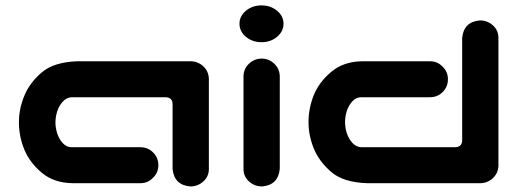

<svg xmlns="http://www.w3.org/2000/svg" viewBox="-20 -668 1899 698"><path d="M607.4 -53.7V-289.1Q607.4 -313.5 582 -314.5H240.2Q221.7 -313.5 208 -298.3Q194.3 -283.2 188 -263.2Q181.6 -243.2 181.6 -222.7Q181.6 -203.1 188 -183.1Q194.3 -163.1 208 -147.9Q221.7 -132.8 240.2 -132.8H490.2Q517.6 -132.8 536.6 -113.8Q555.7 -94.7 555.7 -67.4Q555.7 -40 536.1 -21.5Q517.6 -2 490.2 -2H244.1Q175.8 -2.9 131.3 -40.5Q86.9 -78.1 67.9 -125.5Q48.8 -172.9 48.8 -223.6Q48.8 -272.5 68.4 -319.8Q87.9 -367.2 131.8 -404.8Q175.8 -442.4 261.7 -445.3H671.9Q699.2 -445.3 718.8 -427.2Q738.3 -409.2 739.3 -381.8V-53.7Q739.3 -26.4 719.2 -8.3Q699.2 9.8 671.9 9.8Q613.3 4.9 607.4 -53.7Z M932.6 -455.1Q959 -454.1 977.5 -436Q996.1 -418 997.1 -391.6V-53.7Q991.2 4.9 932.6 9.8Q905.3 9.8 885.3 -8.3Q865.2 -26.4 865.2 -53.7V-391.6Q866.2 -418.9 885.7 -437Q905.3 -455.1 932.6 -455.1ZM850.6 -582Q850.6 -609.4 874 -628.9Q897.5 -648.4 930.7 -648.4Q963.9 -648.4 987.3 -628.9Q1010.7 -609.4 1010.7 -582Q1010.7 -553.7 987.3 -534.2Q963.9 -514.6 930.7 -514.6Q897.5 -514.6 874 -534.2Q850.6 -553.7 850.6 -582Z M1660.2 -530.3Q1666 -588.9 1724.6 -593.8Q1752 -593.8 1772 -575.7Q1792 -557.6 1792 -530.3V-65.4Q1791 -38.1 1771.5 -20Q1752 -2 1724.6 -2H1314.5Q1228.5 -4.9 1184.6 -42.5Q1140.6 -80.1 1121.1 -127.4Q1101.6 -174.8 1101.6 -223.6Q1101.6 -274.4 1120.6 -321.8Q1139.6 -369.1 1184.1 -406.7Q1228.5 -444.3 1296.9 -445.3H1543Q1570.3 -445.3 1588.9 -425.8Q1608.4 -407.2 1608.4 -379.9Q1608.4 -352.5 1589.4 -333.5Q1570.3 -314.5 1543 -314.5H1293Q1274.4 -314.5 1260.7 -299.3Q1247.1 -284.2 1240.7 -264.2Q1234.4 -244.1 1234.4 -224.6Q1234.4 -204.1 1240.7 -184.1Q1247.1 -164.1 1260.7 -148.9Q1274.4 -133.8 1293 -132.8H1634.8Q1660.2 -133.8 1660.2 -158.2Z"/></svg>

Font: Nico Moji
Style: Regular
Weight: 400
Version: Version 1.02